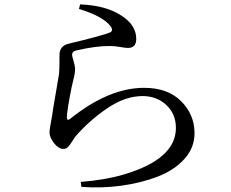

<svg xmlns="http://www.w3.org/2000/svg" viewBox="-20 -798 1040 865"><path d="M265.6 -127Q244.1 -127 223.6 -152.8Q203.1 -178.7 203.1 -202.1Q203.1 -211.9 207.5 -236.3Q211.9 -260.7 213.9 -271.5Q217.8 -301.8 230.5 -373.5Q243.2 -445.3 246.1 -465.8Q248 -481.4 248 -550.8Q248 -591.8 291 -601.6Q434.6 -635.7 474.6 -651.4Q494.1 -660.2 476.6 -681.6Q443.4 -724.6 335.9 -757.8L340.8 -778.3Q459 -773.4 527.3 -727.5Q593.8 -684.6 593.8 -623Q593.8 -582 556.6 -582Q544.9 -582 520.5 -586.4Q496.1 -590.8 472.7 -590.8Q411.1 -590.8 326.2 -571.3Q304.7 -567.4 304.7 -550.8Q304.7 -545.9 311 -524.4Q317.4 -502.9 318.4 -490.2Q318.4 -478.5 316.4 -465.8Q314.5 -453.1 309.6 -434.6Q304.7 -416 302.7 -405.3Q281.2 -297.9 281.2 -267.6Q282.2 -252.9 294.9 -261.7Q469.7 -402.3 628.9 -402.3Q736.3 -402.3 796.4 -341.8Q856.4 -281.2 856.4 -198.2Q856.4 -131.8 810.1 -81.1Q763.7 -30.3 689.5 -2Q615.2 26.4 526.4 38.6Q437.5 50.8 346.7 43.9L343.8 21.5Q456.1 12.7 537.1 -11.7Q772.5 -81.1 772.5 -221.7Q772.5 -284.2 729.5 -324.7Q686.5 -365.2 622.1 -365.2Q544.9 -365.2 464.4 -311Q383.8 -256.8 319.3 -182.6Q316.4 -178.7 304.7 -160.2Q293 -141.6 284.7 -134.3Q276.4 -127 265.6 -127Z"/></svg>

Font: GenYoMin TW TTF Medium
Style: Regular
Weight: 500
Version: Version 1.300